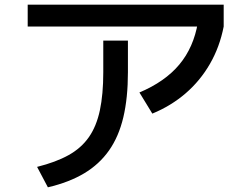

<svg xmlns="http://www.w3.org/2000/svg" viewBox="-20 -748 1040 818"><path d="M138 -37Q218 -57 272 -87Q326 -117 358.5 -163.5Q391 -210 405.5 -278Q420 -346 420 -440V-575H525V-440Q525 -331 505.5 -248.5Q486 -166 444.5 -107Q403 -48 338.5 -9.5Q274 29 184 50ZM98 -635V-728H933V-635ZM574 -354Q683 -400 744 -473Q805 -546 823 -652L933 -635Q916 -548 874.5 -476Q833 -404 771 -350.5Q709 -297 629 -264Z"/></svg>

Font: M PLUS 1 Medium
Style: Regular
Weight: 500
Designer: Coji Morishita
Foundry: UNDERFOREST DESIGN
Version: Version 1.001